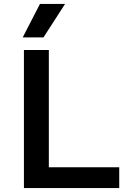

<svg xmlns="http://www.w3.org/2000/svg" viewBox="-20 -951 690 971"><path d="M101 0V-698H227V-105H583V0ZM95 -762 182 -931H309L200 -762Z"/></svg>

Font: Azeret Mono Medium
Style: Regular
Weight: 500
Designer: Martin Vácha
Foundry: Displaay
Version: Version 1.002